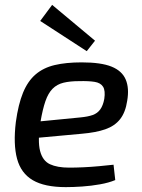

<svg xmlns="http://www.w3.org/2000/svg" viewBox="-20 -756 582 788"><path d="M315 -500Q395 -500 438 -482.5Q481 -465 496 -429.5Q511 -394 502 -342Q495 -295 473 -267Q451 -239 412.5 -225.5Q374 -212 315 -207L75 -185L84 -252L309 -274Q341 -277 360.5 -284Q380 -291 391.5 -307Q403 -323 408 -350Q413 -384 403 -400Q393 -416 368.5 -420Q344 -424 305 -423Q267 -423 240.5 -416.5Q214 -410 196 -392Q178 -374 166.5 -341Q155 -308 146 -255Q134 -177 144.5 -136.5Q155 -96 185 -82Q215 -68 264 -68Q291 -68 323 -69.5Q355 -71 387 -74Q419 -77 446 -80L453 -17Q427 -6 390.5 0.5Q354 7 317 9.5Q280 12 250 12Q163 12 114.5 -16.5Q66 -45 50 -104.5Q34 -164 45 -255Q55 -328 74.5 -375.5Q94 -423 126 -450.5Q158 -478 204.5 -489Q251 -500 315 -500ZM194 -736 370 -589 336 -546 145 -670Z"/></svg>

Font: Exo 2 Medium
Style: Italic
Weight: 500
Italic angle: -8°
Designer: Natanael Gama
Foundry: Natanael Gama
Version: Version 2.010